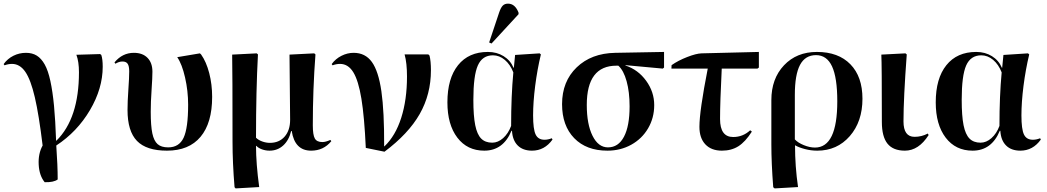

<svg xmlns="http://www.w3.org/2000/svg" viewBox="-23 -816 5770 1058"><path d="M223.1 188Q193.4 151.4 190.2 91.1Q187 30.8 211.9 -14.2Q191.4 -183.6 168.9 -280Q146.5 -376.5 116.5 -420.2Q86.4 -463.9 43 -463.9Q22.9 -463.9 2 -456.1L-2.9 -462.9Q18.6 -492.7 51 -508.8Q83.5 -524.9 120.1 -524.9Q154.8 -524.9 179.7 -509.5Q204.6 -494.1 223.4 -460.7Q242.2 -427.2 254.6 -369.6Q267.1 -312 274.7 -232.7Q282.2 -153.3 286.1 -41H288.1Q412.1 -163.6 412.1 -418Q412.1 -476.1 397.9 -514.2L528.8 -518.1L535.2 -513.2Q543 -490.2 543 -448.2Q543 -328.6 472.7 -209.2Q402.3 -89.8 287.1 -14.2Q294.9 96.2 294.9 172.9Q272.5 189.5 223.1 188Z M897 14.2Q783.7 14.2 731.7 -39.6Q679.7 -93.3 679.7 -210Q679.7 -254.9 684.3 -321.3Q689 -387.7 689 -422.9Q689 -452.1 680.4 -464.6Q671.9 -477.1 651.9 -477.1Q632.8 -477.1 612.8 -464.8L607.9 -472.2Q651.4 -524.9 714.8 -524.9Q762.7 -524.9 789.8 -497.3Q816.9 -469.7 816.9 -420.9Q816.9 -388.7 812.3 -321.3Q807.6 -253.9 807.6 -200.2Q807.6 -122.6 816.4 -81.1Q825.2 -39.6 845.5 -21.7Q865.7 -3.9 903.8 -3.9Q963.9 -3.9 988.8 -57.1Q1013.7 -110.4 1013.7 -238.8Q1013.7 -314.9 996.8 -388.9Q980 -462.9 953.6 -501L1078.6 -522L1085 -516.1Q1113.8 -475.6 1129.9 -413.3Q1146 -351.1 1146 -282.2Q1146 -138.2 1082 -62Q1018.1 14.2 897 14.2Z M1275.4 222.2 1269.5 215.8Q1258.3 80.6 1258.3 -36.1Q1258.3 -423.3 1256.3 -515.1L1391.6 -522L1398.4 -516.1Q1387.7 -316.9 1387.7 -57.1Q1400.4 -44.4 1421.6 -36.6Q1442.9 -28.8 1464.4 -28.8Q1515.1 -28.8 1545.4 -63.2Q1575.7 -97.7 1575.7 -155.8Q1575.7 -182.1 1574 -334.5Q1572.3 -486.8 1572.3 -515.1L1708.5 -522L1715.3 -516.1Q1700.7 -324.2 1700.7 -126Q1700.7 -72.3 1711.9 -52.7Q1723.1 -33.2 1753.4 -33.2Q1771.5 -33.2 1797.4 -44.9L1802.7 -38.1Q1759.8 14.2 1691.4 14.2Q1601.1 14.2 1584.5 -94.2H1581.5Q1568.8 -42.5 1537.4 -14.2Q1505.9 14.2 1462.4 14.2Q1440.9 14.2 1420.9 7.1Q1400.9 0 1389.6 -12.2H1387.7Q1387.7 85.4 1405.3 214.8Z M2095.7 20 1992.7 -1Q1984.9 -171.9 1968.5 -272Q1952.1 -372.1 1923.8 -418Q1895.5 -463.9 1850.6 -463.9Q1830.6 -463.9 1809.6 -456.1L1804.7 -462.9Q1826.2 -492.2 1858.6 -508.5Q1891.1 -524.9 1925.8 -524.9Q1989.7 -524.9 2026.1 -474.6Q2062.5 -424.3 2078.6 -313.2Q2094.7 -202.1 2093.8 -9.8H2095.7Q2156.2 -67.4 2188 -167Q2219.7 -266.6 2219.7 -394Q2219.7 -469.2 2206.5 -516.1H2337.4L2343.8 -509.8Q2351.6 -479.5 2351.6 -429.2Q2351.6 -296.4 2289.6 -187.5Q2227.5 -78.6 2095.7 20Z M2685.5 -576.2 2672.4 -582 2727.5 -747.1Q2736.8 -774.4 2747.6 -785.2Q2758.3 -795.9 2776.4 -795.9Q2815.4 -795.9 2834.5 -746.1V-737.8ZM2645.5 14.2Q2551.8 14.2 2497.1 -57.6Q2442.4 -129.4 2442.4 -252Q2442.4 -383.8 2501 -456.8Q2559.6 -529.8 2665.5 -529.8Q2714.4 -529.8 2752 -506.6Q2789.6 -483.4 2806.6 -442.9H2808.6L2815.4 -513.2L2950.7 -522L2957.5 -516.1Q2937.5 -432.6 2926 -342.5Q2914.6 -252.4 2914.6 -180.2Q2914.6 -104 2928.5 -75Q2942.4 -45.9 2977.5 -45.9Q2997.1 -45.9 3017.6 -54.2L3021.5 -46.9Q2977.5 14.2 2908.7 14.2Q2858.4 14.2 2829.8 -14.4Q2801.3 -43 2798.3 -95.2H2795.4Q2750 14.2 2645.5 14.2ZM2689.5 -29.8Q2721.2 -29.8 2749.5 -54.9Q2777.8 -80.1 2793.5 -122.1Q2793.5 -287.1 2805.7 -417Q2788.6 -460.9 2758.5 -486.1Q2728.5 -511.2 2693.4 -511.2Q2634.8 -511.2 2610.1 -455.3Q2585.4 -399.4 2585.4 -266.1Q2585.4 -177.2 2595.7 -126.2Q2606 -75.2 2628.4 -52.5Q2650.9 -29.8 2689.5 -29.8Z M3324.2 14.2Q3208 14.2 3141.1 -54.7Q3074.2 -123.5 3074.2 -242.2Q3074.2 -367.2 3154.8 -444.8Q3235.4 -522.5 3367.2 -524.9L3636.2 -529.8V-443.8L3629.4 -438L3423.3 -457V-455.1Q3493.2 -432.1 3537.6 -370.8Q3582 -309.6 3582 -236.8Q3582 -166.5 3548.3 -108.9Q3514.6 -51.3 3455.6 -18.6Q3396.5 14.2 3324.2 14.2ZM3327.1 -3.9Q3384.3 -3.9 3415.3 -62.5Q3446.3 -121.1 3446.3 -230Q3446.3 -309.1 3429.9 -368.4Q3413.6 -427.7 3384.3 -454.1H3374Q3210.4 -454.1 3210.4 -237.8Q3210.4 -131.3 3242.2 -67.6Q3273.9 -3.9 3327.1 -3.9Z M3955.1 14.2Q3896.5 14.2 3863.8 -20.5Q3831.1 -55.2 3831.1 -117.2Q3831.1 -204.1 3877 -438H3676.8L3677.7 -457Q3713.9 -482.4 3763.4 -501.7Q3813 -521 3842.8 -522L4158.7 -529.8V-443.8L4150.9 -438H3954.1Q3944.8 -252.4 3944.8 -160.2Q3944.8 -61 4017.1 -61Q4070.8 -61 4110.8 -98.1L4120.1 -90.8Q4084 -34.2 4045.7 -10Q4007.3 14.2 3955.1 14.2Z M4245.6 222.2 4237.8 215.8Q4227.5 82.5 4227.5 -21V-264.2Q4227.5 -382.3 4297.1 -456.1Q4366.7 -529.8 4478.5 -529.8Q4596.7 -529.8 4663.1 -461.7Q4729.5 -393.6 4729.5 -272Q4729.5 -146 4659.7 -65.9Q4589.8 14.2 4480.5 14.2Q4445.8 14.2 4412.4 5.4Q4378.9 -3.4 4358.9 -15.1H4357.9Q4357.9 100.6 4374.5 214.8ZM4467.8 -2.9Q4590.8 -2.9 4590.8 -257.8Q4590.8 -387.7 4562 -450Q4533.2 -512.2 4473.6 -512.2Q4414.1 -512.2 4385.5 -458.5Q4356.9 -404.8 4356.9 -293V-47.9Q4374 -29.3 4406.5 -16.1Q4439 -2.9 4467.8 -2.9Z M4963.4 14.2Q4898.4 14.2 4867.4 -24.4Q4836.4 -63 4836.4 -144Q4836.4 -460.9 4833.5 -515.1L4966.3 -522L4973.6 -516.1Q4955.6 -273.9 4955.6 -147Q4955.6 -62 5016.6 -62Q5055.7 -62 5089.4 -80.1L5094.2 -71.8Q5039.1 14.2 4963.4 14.2Z M5336.4 14.2Q5242.7 14.2 5188 -57.6Q5133.3 -129.4 5133.3 -252Q5133.3 -383.8 5191.9 -456.8Q5250.5 -529.8 5356.4 -529.8Q5405.3 -529.8 5442.9 -506.6Q5480.5 -483.4 5497.6 -442.9H5499.5L5506.3 -513.2L5641.6 -522L5648.4 -516.1Q5628.4 -432.6 5616.9 -342.5Q5605.5 -252.4 5605.5 -180.2Q5605.5 -104 5619.4 -75Q5633.3 -45.9 5668.5 -45.9Q5688 -45.9 5708.5 -54.2L5712.4 -46.9Q5668.5 14.2 5599.6 14.2Q5549.3 14.2 5520.8 -14.4Q5492.2 -43 5489.3 -95.2H5486.3Q5440.9 14.2 5336.4 14.2ZM5380.4 -29.8Q5412.1 -29.8 5440.4 -54.9Q5468.8 -80.1 5484.4 -122.1Q5484.4 -287.1 5496.6 -417Q5479.5 -460.9 5449.5 -486.1Q5419.4 -511.2 5384.3 -511.2Q5325.7 -511.2 5301 -455.3Q5276.4 -399.4 5276.4 -266.1Q5276.4 -177.2 5286.6 -126.2Q5296.9 -75.2 5319.3 -52.5Q5341.8 -29.8 5380.4 -29.8Z"/></svg>

Font: Display Semibold
Style: Regular
Weight: 600
Designer: Latin by Veronika Burian and Jose Scaglione. Greek by Irene Vlachou. Cyrillic by Vera Evstafieva.
Foundry: TypeTogether
Version: Version 3.002